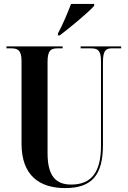

<svg xmlns="http://www.w3.org/2000/svg" viewBox="-20 -951 652 981"><path d="M276 -780V-770H285C338 -810 430 -886 461 -921V-931H343C326 -886 301 -826 276 -780ZM313 10C451 10 506 -58 506 -211V-635C506 -696 524 -704 552 -704H599V-714H392V-704H443C478 -704 496 -696 496 -638V-207C496 -75 450 -8 344 -8C268 -8 223 -48 223 -169V-635C223 -696 242 -704 276 -704H300V-714H13V-704H36C70 -704 90 -696 90 -639V-217C90 -54 182 10 313 10Z"/></svg>

Font: Noto Serif Display ExtraCondensed
Style: Bold
Weight: 700
Width: 2
Designer: Monotype Design Team
Foundry: Monotype Imaging Inc.
Version: Version 2.009